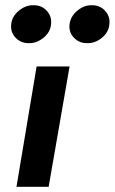

<svg xmlns="http://www.w3.org/2000/svg" viewBox="-20 -714 439 734"><path d="M246 -622Q250 -652 276 -673.5Q302 -695 332 -694Q363 -694 382.5 -672Q402 -650 398 -620Q395 -590 369 -569Q343 -548 312 -549Q282 -549 262 -570.5Q242 -592 246 -622ZM23 -622Q26 -652 52.5 -673.5Q79 -695 109 -694Q140 -694 159.5 -672Q179 -650 175 -620Q172 -590 145.5 -569Q119 -548 89 -549Q59 -549 39 -570.5Q19 -592 23 -622ZM120 -460H246L166 0H43Z"/></svg>

Font: Von Semi
Style: Italic
Weight: 600
Version: Version 4.000; ttfautohint (v1.8.4.7-5d5b)